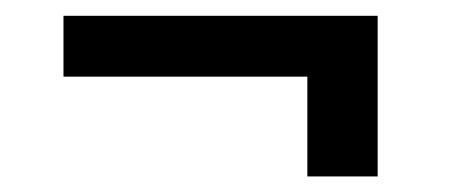

<svg xmlns="http://www.w3.org/2000/svg" viewBox="-20 -411 594 248"><path d="M467.8 -183.1H377V-312H62V-390.6H467.8Z"/></svg>

Font: Vazir FD
Style: Regular-FD
Weight: 400
Designer: Saber Rastikerdar
Foundry: Saber Rastikerdar
Version: Version 30.0.0